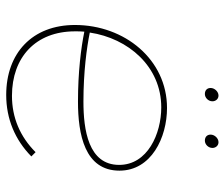

<svg xmlns="http://www.w3.org/2000/svg" viewBox="-74 -660 741 634"><g transform="rotate(90 297.0 -343.5)"><path d="M294 7C373 7 442 -22 497 -76L483 -90C432 -39 369 -12 297 -12C170 -12 84 -90 84 -220C84 -230 84 -241 85 -251C139 -240 219 -230 316 -230C424 -230 544 -252 544 -367C544 -472 435 -524 337 -524C177 -524 63 -384 63 -220C63 -79 156 7 294 7ZM291 -649C303 -649 315 -660 315 -674C315 -684 308 -694 296 -694C283 -694 271 -681 271 -668C271 -657 278 -649 291 -649ZM445 -649C457 -649 469 -660 469 -674C469 -684 462 -694 450 -694C437 -694 425 -681 425 -668C425 -657 432 -649 445 -649ZM88 -269C107 -396 200 -505 335 -505C422 -505 525 -460 525 -366C525 -264 409 -248 316 -248C218 -248 137 -259 88 -269Z"/></g></svg>

Font: Fixel Display Thin
Style: Italic
Weight: 100
Italic angle: -10°
Designer: AlfaBravo + MacPaw
Foundry: Kyrylo Tkachov, Marchela Mozhyna, Serhii Makarenko, Maria Weinstein, Zakhar Kryvoshyya
Version: Version 1.210;Glyphs 3.2 (3217)